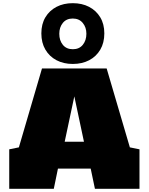

<svg xmlns="http://www.w3.org/2000/svg" viewBox="-20 -1177 927 1197"><path d="M37.6 0V-246.1L97.7 -258.3L241.7 -750H645L789.6 -258.3L849.6 -246.1V0H571.8L545.4 -126H341.3L315.4 0ZM383.3 -293.5H503.4L443.4 -576.2ZM433.6 -778.3Q376.5 -778.3 332.3 -801.5Q288.1 -824.7 262.9 -867.7Q237.8 -910.6 237.8 -968.8Q237.8 -1026.9 262.9 -1069.1Q288.1 -1111.3 332.3 -1134.3Q376.5 -1157.2 433.6 -1157.2Q491.2 -1157.2 535.4 -1134.3Q579.6 -1111.3 605 -1069.1Q630.4 -1026.9 630.4 -968.8Q630.4 -910.2 605.2 -867.4Q580.1 -824.7 535.9 -801.5Q491.7 -778.3 433.6 -778.3ZM434.1 -870.1Q474.1 -870.1 496.3 -897.7Q518.6 -925.3 518.6 -966.3Q518.6 -1006.8 495.8 -1034.2Q473.1 -1061.5 433.6 -1061.5Q394 -1061.5 371.8 -1034.2Q349.6 -1006.8 349.6 -966.3Q349.6 -924.8 371.8 -897.5Q394 -870.1 434.1 -870.1Z"/></svg>

Font: Holtwood One SC
Style: Regular
Weight: 400
Designer: Vernon Adams
Foundry: Vernon Adams
Version: Version 1.100; ttfautohint (v1.8.4.7-5d5b)